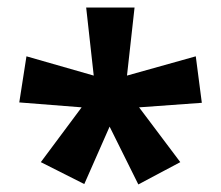

<svg xmlns="http://www.w3.org/2000/svg" viewBox="-20 -780 585 508"><path d="M336 -760 316 -580 498 -631 514 -508 348 -496 457 -351 346 -292 270 -445 203 -293 88 -351 196 -496 31 -509 50 -631 228 -580 208 -760Z"/></svg>

Font: Noto Naskh Arabic
Style: Regular
Weight: 400
Designer: Monotype Design Team, David Williams, Mohamad Dakak and Nizar Qandah
Foundry: Monotype Imaging Inc.
Version: Version 2.013